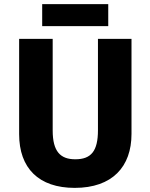

<svg xmlns="http://www.w3.org/2000/svg" viewBox="-20 -903 731 933"><path d="M506 -883H185V-776H506ZM619 -252V-714H456V-270C456 -169 423 -129 346 -129C274 -129 236 -166 236 -269V-714H73V-251C73 -86 168 10 343 10C526 10 619 -93 619 -252Z"/></svg>

Font: Noto Sans Gujarati UI SemiCondensed ExtraBold
Style: Regular
Weight: 800
Width: 4
Designer: Jelle Bosma - Monotype Design Team, Universal Thirst
Foundry: Monotype Imaging Inc.
Version: Version 2.106